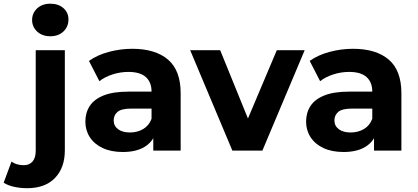

<svg xmlns="http://www.w3.org/2000/svg" viewBox="-113 -807 2240 1029"><path d="M32.3 201.6Q-4.1 201.6 -37.2 194.3Q-70.4 187 -93.4 172.2L-51.5 59.2Q-24.4 78.3 14.6 78.3Q44.3 78.3 61.4 58.7Q78.5 39.2 78.5 -0.4V-537.9H234.5V-1.5Q234.5 91.9 181.8 146.7Q129 201.6 32.3 201.6ZM156.5 -612.7Q113.2 -612.7 86.2 -637.9Q59.1 -663 59.1 -700Q59.1 -736.9 86.2 -762.1Q113.2 -787.2 156.5 -787.2Q199.8 -787.2 226.9 -763.5Q253.9 -739.7 253.9 -702.8Q253.9 -664 227.2 -638.4Q200.4 -612.7 156.5 -612.7Z M708.5 0V-104.8L699.2 -128.4V-316.1Q699.2 -366.3 668.6 -393.9Q638.1 -421.6 574.6 -421.6Q532.2 -421.6 490.6 -408.3Q449 -395 419.6 -371.9L363.8 -480.5Q408.2 -512.3 470.1 -528.9Q532 -545.5 596 -545.5Q719.5 -545.5 787.3 -487.7Q855.2 -429.8 855.2 -307.3V0ZM545.1 7.6Q482.3 7.6 437.3 -13.6Q392.3 -34.8 368.4 -71.8Q344.5 -108.8 344.5 -155.2Q344.5 -202.7 367.9 -238.8Q391.2 -274.9 442.2 -295.4Q493.2 -315.9 575.2 -315.9H717.5V-225.1H592.5Q537.2 -225.1 516.7 -207.2Q496.3 -189.4 496.3 -161.6Q496.3 -132.3 519.6 -114.7Q542.8 -97 583.5 -97Q622.8 -97 654.1 -115.3Q685.3 -133.5 699.2 -170.2L722.7 -97.7Q706.1 -46.4 661.1 -19.4Q616.1 7.6 545.1 7.6Z M1132.3 0 906.2 -537.9H1067L1255.2 -75.2H1175L1370.5 -537.9H1519.9L1293.3 0Z M1891.5 0V-104.8L1882.2 -128.4V-316.1Q1882.2 -366.3 1851.6 -393.9Q1821.1 -421.6 1757.6 -421.6Q1715.2 -421.6 1673.6 -408.3Q1632 -395 1602.6 -371.9L1546.8 -480.5Q1591.2 -512.3 1653.1 -528.9Q1715 -545.5 1779 -545.5Q1902.5 -545.5 1970.3 -487.7Q2038.2 -429.8 2038.2 -307.3V0ZM1728.1 7.6Q1665.3 7.6 1620.3 -13.6Q1575.3 -34.8 1551.4 -71.8Q1527.5 -108.8 1527.5 -155.2Q1527.5 -202.7 1550.9 -238.8Q1574.2 -274.9 1625.2 -295.4Q1676.2 -315.9 1758.2 -315.9H1900.5V-225.1H1775.5Q1720.2 -225.1 1699.7 -207.2Q1679.3 -189.4 1679.3 -161.6Q1679.3 -132.3 1702.6 -114.7Q1725.8 -97 1766.5 -97Q1805.8 -97 1837.1 -115.3Q1868.3 -133.5 1882.2 -170.2L1905.7 -97.7Q1889.1 -46.4 1844.1 -19.4Q1799.1 7.6 1728.1 7.6Z"/></svg>

Font: Montserrat Thin
Style: Regular
Weight: 100
Designer: Julieta Ulanovsky
Foundry: Julieta Ulanovsky
Version: Version 9.000